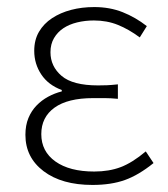

<svg xmlns="http://www.w3.org/2000/svg" viewBox="-20 -512 475 544"><path d="M242 12Q155 12 103.5 -27Q52 -66 52 -130Q52 -157 60.5 -177.5Q69 -198 83.5 -213Q98 -228 116.5 -238Q135 -248 155 -253V-257Q117 -271 97 -301Q77 -331 77 -368Q77 -399 90.5 -422Q104 -445 127.5 -460.5Q151 -476 181.5 -484Q212 -492 247 -492Q291 -492 327.5 -477.5Q364 -463 396 -438L376 -406Q345 -429 314 -441.5Q283 -454 246 -454Q221 -454 198.5 -448.5Q176 -443 159.5 -432Q143 -421 133 -404Q123 -387 123 -364Q123 -324 154.5 -297Q186 -270 258 -270Q272 -270 283.5 -270.5Q295 -271 314 -273V-232Q293 -234 277 -234Q261 -234 244 -234Q172 -234 134.5 -207Q97 -180 97 -132Q97 -83 137 -54.5Q177 -26 247 -26Q289 -26 322 -38.5Q355 -51 393 -83L415 -50Q373 -16 334 -2Q295 12 242 12Z"/></svg>

Font: CV Source Sans Light
Style: Regular
Weight: 300
Designer: Paul D. Hunt
Foundry: Adobe Systems Incorporated
Version: Version 3.001